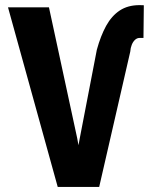

<svg xmlns="http://www.w3.org/2000/svg" viewBox="-20 -740 608 760"><path d="M295.4 -190.9 363.3 -543Q378.4 -598.1 400.1 -637.7Q421.9 -677.2 454.1 -698.5Q486.3 -719.7 532.2 -719.7L549.3 -719.2L547.9 -589.8H532.2Q522.5 -589.8 514.4 -582.3Q506.3 -574.7 501.5 -562.5Q496.6 -550.3 495.6 -535.6L372.6 0H260.3ZM173.8 -710.9 285.6 -192.9 320.8 0H208.5L11.7 -710.9Z"/></svg>

Font: Roboto Condensed ExtraBold
Style: Regular
Weight: 800
Designer: Christian Robertson
Foundry: Google
Version: Version 3.008; 2023